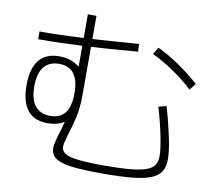

<svg xmlns="http://www.w3.org/2000/svg" viewBox="-89 -906 1178 1054"><g transform="rotate(10 500.0 -378.5)"><path d="M545 45Q463 45 407.5 40.5Q352 36 319 25.5Q286 15 271.5 -3Q257 -21 257 -47Q257 -62 262 -82Q267 -102 274 -127Q284 -156 292 -187Q300 -218 305 -252L325 -228Q309 -203 276.5 -189Q244 -175 202 -175Q128 -175 90.5 -221.5Q53 -268 53 -362Q53 -454 91 -501Q129 -548 203 -548Q254 -548 292 -527Q330 -506 348 -467L317 -440V-802H365V-358Q365 -290 352.5 -235Q340 -180 326 -138Q319 -113 314 -94.5Q309 -76 309 -63Q309 -40 330.5 -26Q352 -12 404 -6Q456 0 545 0Q633 0 690.5 -5Q748 -10 780.5 -21.5Q813 -33 826.5 -53Q840 -73 840 -103Q840 -123 836 -152Q832 -181 825 -216Q818 -251 808 -290.5Q798 -330 786 -370L830 -381Q843 -337 853.5 -295Q864 -253 872 -215.5Q880 -178 884 -147Q888 -116 888 -94Q888 -53 871.5 -26Q855 1 816.5 16.5Q778 32 711.5 38.5Q645 45 545 45ZM210 -217Q265 -217 292.5 -253Q320 -289 320 -362Q320 -435 292.5 -471Q265 -507 210 -507Q154 -507 125 -470.5Q96 -434 96 -362Q96 -290 125 -253.5Q154 -217 210 -217ZM938 -492Q888 -539 827 -580.5Q766 -622 707 -650L731 -689Q790 -661 852.5 -618Q915 -575 967 -528ZM72 -663Q185 -663 323 -670.5Q461 -678 622 -691L624 -648Q463 -634 324.5 -627Q186 -620 72 -620Z"/></g></svg>

Font: M PLUS 2 Thin Light
Style: Regular
Weight: 300
Version: Version 1.001